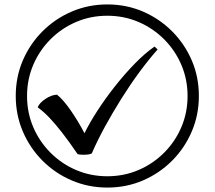

<svg xmlns="http://www.w3.org/2000/svg" viewBox="-20 -782 968 866"><path d="M355 -84Q338 -84 330 -87Q289 -147 258 -186.5Q227 -226 201.5 -252.5Q176 -279 150 -298Q158 -318 185 -336Q212 -354 237 -355Q265 -333 299 -284Q333 -235 361 -181Q384 -228 420 -283.5Q456 -339 499.5 -394Q543 -449 589 -496Q635 -543 677 -572L691 -559Q651 -514 609 -457Q567 -400 527.5 -337Q488 -274 453.5 -211Q419 -148 394 -90Q384 -84 355 -84ZM464 64Q379 64 304 32Q229 0 172 -57Q115 -114 83 -189Q51 -264 51 -349Q51 -435 83 -509.5Q115 -584 172 -641Q229 -698 304 -730Q379 -762 464 -762Q550 -762 624.5 -730Q699 -698 756 -641Q813 -584 845 -509.5Q877 -435 877 -349Q877 -264 845 -189Q813 -114 756 -57Q699 0 624.5 32Q550 64 464 64ZM464 13Q539 13 604.5 -15Q670 -43 720 -93Q770 -143 798 -208.5Q826 -274 826 -349Q826 -424 798 -489.5Q770 -555 720 -605Q670 -655 604.5 -683Q539 -711 464 -711Q389 -711 323.5 -683Q258 -655 208 -605Q158 -555 130 -489.5Q102 -424 102 -349Q102 -274 130 -208.5Q158 -143 208 -93Q258 -43 323.5 -15Q389 13 464 13Z"/></svg>

Font: ukorean25
Style: Book
Weight: 400
Designer: Jelle Bosma - Monotype Design Team
Foundry: Monotype Imaging Inc.
Version: Version 2.003